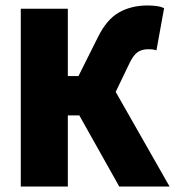

<svg xmlns="http://www.w3.org/2000/svg" viewBox="-20 -682 640 702"><path d="M56 0V-650H228V-404H267L338 -546Q370 -611 415 -636.5Q460 -662 520 -662Q535 -662 551.5 -660Q568 -658 580 -652L552 -498Q543 -501 535 -501.5Q527 -502 522 -502Q499 -502 483.5 -491.5Q468 -481 454 -452L403 -346L600 0H416L270 -260H228V0Z"/></svg>

Font: Source Code Pro Black
Style: Regular
Weight: 900
Monospace: yes
Designer: Paul D. Hunt, Teo Tuominen
Foundry: Adobe Systems Incorporated
Version: Version 2.030;PS 1.000;hotconv 16.6.51;makeotf.lib2.5.65220